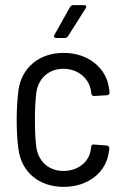

<svg xmlns="http://www.w3.org/2000/svg" viewBox="-20 -720 489 748"><path d="M199 -572H233C238 -572 242 -575 245 -579L314 -688C318 -695 316 -700 308 -700H265C260 -700 256 -697 253 -693L192 -584C188 -577 191 -572 199 -572ZM228 8C325 8 394 -50 404 -128C405 -133 406 -138 406 -142C406 -149 402 -152 396 -153L346 -157C340 -158 336 -155 335 -148C335 -145 334 -143 334 -140C330 -94 288 -54 227 -54C168 -54 128 -93 121 -150C118 -176 116 -211 116 -253C116 -293 118 -329 121 -355C127 -412 168 -452 227 -452C284 -452 324 -415 333 -373C334 -369 335 -366 335 -361C336 -359 336 -357 336 -355C337 -348 341 -346 347 -346L397 -349C403 -349 407 -353 407 -360L404 -381C392 -456 323 -514 228 -514C131 -514 64 -455 52 -369C48 -337 45 -298 45 -254C45 -212 47 -172 52 -138C64 -50 131 8 228 8Z"/></svg>

Font: Barlow Semi Condensed
Style: Regular
Weight: 400
Width: 4
Designer: Jeremy Tribby
Foundry: Tribby Type
Version: Version 1.422;hotconv 1.0.109;makeotfexe 2.5.65596